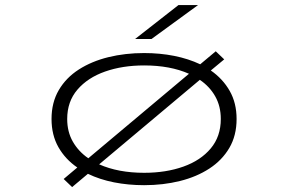

<svg xmlns="http://www.w3.org/2000/svg" viewBox="-20 -722 1140 760"><path d="M232 -13.5 286 -59Q238.5 -91.5 211.2 -139.5Q184 -187.5 184 -251Q184 -316.5 212.8 -365.5Q241.5 -414.5 292.2 -447Q343 -479.5 409.2 -495.8Q475.5 -512 550.5 -512Q613 -512 669.5 -500.8Q726 -489.5 772.5 -467.5L834 -519L867.5 -487L814.5 -443Q862 -410 889.2 -362.2Q916.5 -314.5 916.5 -251Q916.5 -185.5 887.8 -136.5Q859 -87.5 808.8 -54.8Q758.5 -22 692.2 -5.5Q626 11 550.5 11Q488 11 431.2 -0.2Q374.5 -11.5 328 -34L265.5 18.5ZM246 -251Q246 -200.5 268.2 -161.5Q290.5 -122.5 329.5 -95.5L728 -430Q653.5 -463 550.5 -463Q465 -463 396 -438.8Q327 -414.5 286.5 -367.2Q246 -320 246 -251ZM550.5 -38Q637 -38 705.8 -62.5Q774.5 -87 814.2 -134.5Q854 -182 854 -251Q854 -301.5 832 -340.5Q810 -379.5 771 -406L372.5 -71.5Q448 -38 550.5 -38ZM579.5 -567.5H514.5L686.5 -702H764Z"/></svg>

Font: Trispace Expanded ExtraLight
Style: Regular
Weight: 200
Width: 7
Designer: Tyler Finck
Foundry: Etcetera Type Company
Version: Version 1.210; ttfautohint (v1.8.3)